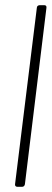

<svg xmlns="http://www.w3.org/2000/svg" viewBox="-20 -720 199 740"><path d="M47 0H65C71 0 75 -4 76 -10L159 -690C160 -696 157 -700 151 -700H133C127 -700 122 -696 122 -690L38 -10C37 -4 41 0 47 0Z"/></svg>

Font: Barlow Condensed ExtraLight
Style: Italic
Weight: 275
Width: 3
Italic angle: -7°
Designer: Jeremy Tribby
Foundry: Tribby Type
Version: Version 1.422;hotconv 1.0.109;makeotfexe 2.5.65596